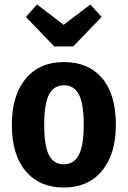

<svg xmlns="http://www.w3.org/2000/svg" viewBox="-20 -824 572 860"><path d="M499 -265Q499 -134 437 -59Q375 16 266 16Q157 16 95 -57.5Q33 -131 33 -265Q33 -397 95 -471.5Q157 -546 267 -546Q376 -546 437.5 -473.5Q499 -401 499 -265ZM178 -265Q178 -170 199.5 -129Q221 -88 266 -88Q311 -88 333 -130Q355 -172 355 -265Q355 -359 333.5 -400.5Q312 -442 267 -442Q221 -442 199.5 -400.5Q178 -359 178 -265ZM435 -748 308 -616H223L96 -748L146 -804L265 -713L385 -804Z"/></svg>

Font: Fira Sans Condensed SemiBold
Style: Regular
Weight: 600
Width: 3
Designer: bBox Type GmbH & Carrois Corporate GbR & Edenspiekermann AG
Foundry: bBox Type GmbH & Carrois Corporate GbR & Edenspiekermann AG
Version: Version 4.301